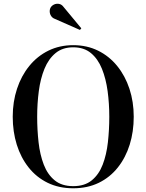

<svg xmlns="http://www.w3.org/2000/svg" viewBox="-20 -1003 788 1033"><path d="M374 10Q297 10 236.5 -19.5Q176 -49 134 -102Q92 -155 70.2 -224.8Q48.5 -294.5 48.5 -375Q48.5 -455.5 71.5 -525.2Q94.5 -595 137.5 -648Q180.5 -701 240.5 -730.5Q300.5 -760 374 -760Q447.5 -760 507.5 -730.5Q567.5 -701 610.5 -648Q653.5 -595 676.5 -525.2Q699.5 -455.5 699.5 -375Q699.5 -294.5 677.8 -224.8Q656 -155 614 -102Q572 -49 511.5 -19.5Q451 10 374 10ZM374 -1.5Q435.5 -1.5 473.8 -32.8Q512 -64 532.5 -117.2Q553 -170.5 560.5 -237.5Q568 -304.5 568 -375Q568 -446 559 -512.8Q550 -579.5 528.5 -632.8Q507 -686 469.5 -717.2Q432 -748.5 374 -748.5Q316.5 -748.5 278.8 -717.2Q241 -686 219.2 -632.8Q197.5 -579.5 188.8 -512.8Q180 -446 180 -375Q180 -304.5 187.5 -237.5Q195 -170.5 215.5 -117.2Q236 -64 274.2 -32.8Q312.5 -1.5 374 -1.5ZM410 -842 275 -901.5Q262.5 -906 255.2 -916.8Q248 -927.5 247.5 -940.5Q247 -953.5 253 -963.5Q259.5 -973.5 271.5 -979Q283.5 -984.5 297.8 -982Q312 -979.5 322.5 -965L417.5 -850.5Z"/></svg>

Font: Bodoni Moda 18pt Medium
Style: Regular
Weight: 500
Designer: Owen Earl
Foundry: indestructible type
Version: Version 2.004